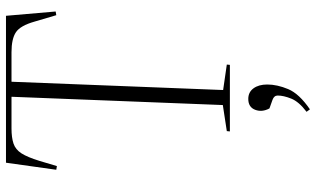

<svg xmlns="http://www.w3.org/2000/svg" viewBox="-222 -548 1031 626"><g transform="rotate(-90 293.0 -234.5)"><path d="M179 -10 264 -23 291 -712H188Q158 -712 138.5 -705.5Q119 -699 106.5 -679.5Q94 -660 82 -621L65 -564L53 -566L76 -730H555L569 -568L557 -566L536 -637Q523 -683 501.5 -697.5Q480 -712 436 -712H340L313 -22L396 -10L395 0H178ZM250 261 242 250Q275 225 285 200Q295 175 295 156Q295 144 281 139L253 129Q240 105 248.5 82.5Q257 60 284 60Q306 60 318.5 77Q331 94 331 122Q331 154 316 190Q301 226 250 261Z"/></g></svg>

Font: Display Extralight
Style: Italic
Weight: 200
Italic angle: -2°
Designer: Latin by Veronika Burian and Jose Scaglione. Greek by Irene Vlachou. Cyrillic by Vera Evstafieva
Foundry: TypeTogether
Version: Version 3.002